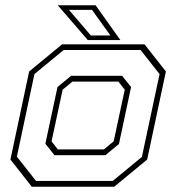

<svg xmlns="http://www.w3.org/2000/svg" viewBox="-20 -708 668 728"><path d="M100.5 0 19.5 -103 90.5 -437 215.5 -540H528L609 -437L538 -103L413 0ZM116.5 -22H407.5L518 -113L585 -427L513 -518.5H221.5L110.5 -427L44 -114ZM186.5 -119.5 152 -163 198 -378 249.5 -420.5H443L477 -378L431 -162L379.5 -119.5ZM199.5 -141.5H374L411 -172L453 -368L429 -398.5H254.5L217.5 -368L175.5 -172ZM436.5 -556H313L199 -688H342.5ZM398.5 -573.5 329 -670.5H241.5L324.5 -573.5Z"/></svg>

Font: Tourney ExtraLight
Style: Italic
Weight: 250
Italic angle: -12°
Version: Version 1.015